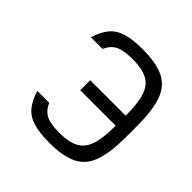

<svg xmlns="http://www.w3.org/2000/svg" viewBox="-169 -778 938 938"><g transform="rotate(45 300.0 -309.0)"><path d="M300 14Q232.5 14 189.5 1.2Q146.5 -11.5 121 -41.8Q95.5 -72 79.5 -124H161.5Q179.5 -85 209.2 -70Q239 -55 300 -55Q365 -55 402 -74.8Q439 -94.5 454.8 -141.2Q470.5 -188 470.5 -269V-349Q470.5 -430.5 454.8 -477.2Q439 -524 402 -543.5Q365 -563 300 -563Q238 -563 207.8 -548Q177.5 -533 159.5 -494H79.5Q95.5 -546.5 121 -576.5Q146.5 -606.5 189.5 -619.2Q232.5 -632 300 -632Q393.5 -632 447 -606Q500.5 -580 523 -518.5Q545.5 -457 545.5 -349V-269Q545.5 -162 523 -100Q500.5 -38 447 -12Q393.5 14 300 14ZM225.5 -274.5V-343.5H520.5V-274.5Z"/></g></svg>

Font: Victor Mono Thin
Style: Regular
Weight: 100
Monospace: yes
Designer: Rune Bjørnerås
Version: Version 1.561;gftools[0.9.30]